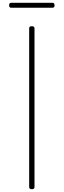

<svg xmlns="http://www.w3.org/2000/svg" viewBox="-20 -1335 454 1369"><path d="M208 14Q197 14 192.5 10Q188 6 188 -1V-1133Q188 -1141 192.5 -1144.5Q197 -1148 207 -1148Q216 -1148 221 -1144.5Q226 -1141 226 -1133V-1Q226 6 222 10Q218 14 208 14ZM60 -1280Q52 -1280 48.5 -1284Q45 -1288 45 -1297Q45 -1306 48.5 -1310.5Q52 -1315 60 -1315H354Q362 -1315 365.5 -1310.5Q369 -1306 369 -1297Q369 -1288 365.5 -1284Q362 -1280 354 -1280Z"/></svg>

Font: Playwrite CL Thin
Style: Regular
Weight: 100
Designer: Veronika Burian, José Scaglione
Foundry: TypeTogether
Version: Version 1.002